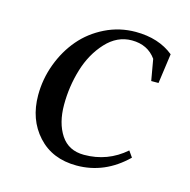

<svg xmlns="http://www.w3.org/2000/svg" viewBox="-76 -527 605 610"><g transform="rotate(15 226.5 -222.5)"><path d="M50.8 -178.2Q50.8 -231 69.3 -280.8Q87.9 -330.6 120.1 -368.4Q152.3 -406.2 199.2 -429.2Q246.1 -452.1 298.8 -452.1Q374.5 -452.1 423.8 -412.1L410.2 -314H386.2L374 -383.8Q346.2 -422.9 293.9 -422.9Q245.6 -422.9 209 -383.1Q172.4 -343.3 155.3 -286.6Q138.2 -230 138.2 -169.9Q138.2 -109.9 163.8 -71Q189.5 -32.2 240.2 -32.2Q317.9 -32.2 376 -83L390.1 -63Q318.8 6.8 226.1 6.8Q146 6.8 98.4 -45.7Q50.8 -98.1 50.8 -178.2Z"/></g></svg>

Font: Dihjauti S
Style: Bold Italic
Weight: 700
Italic angle: -9°
Designer: T. Christopher White
Version: Version 3.0.0